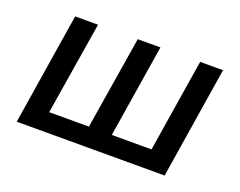

<svg xmlns="http://www.w3.org/2000/svg" viewBox="-86 -651 1004 804"><g transform="rotate(20 416.5 -249.0)"><path d="M47 0 126 -498H228L161 -84H338L405 -498H506L440 -84H617L683 -498H785L706 0Z"/></g></svg>

Font: Nunito Sans 7pt SemiCondensed SemiBold
Style: Italic
Weight: 600
Width: 4
Italic angle: -9°
Designer: Vernon Adams
Foundry: Vernon Adams
Version: Version 3.101;gftools[0.9.27]